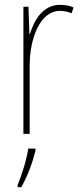

<svg xmlns="http://www.w3.org/2000/svg" viewBox="-20 -555 336 796"><path d="M229 -535C157 -535 121 -470 104 -414H102L98 -527H77V0H103V-283C103 -394 145 -510 229 -510C248 -510 264 -505 277 -500L285 -524C268 -532 248 -535 229 -535ZM127 70V61H97C92 102 68 178 53 212V221H68C95 175 115 118 127 70Z"/></svg>

Font: Noto Sans Kannada Condensed Thin
Style: Regular
Weight: 100
Width: 3
Designer: Jelle Bosma - Monotype Design Team
Foundry: Monotype Imaging Inc.
Version: Version 2.005